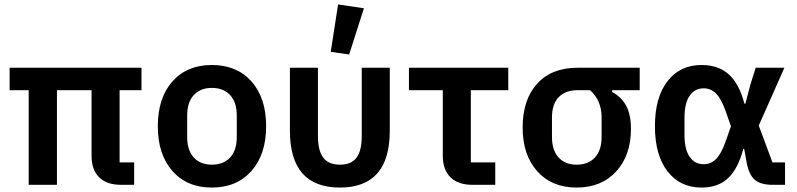

<svg xmlns="http://www.w3.org/2000/svg" viewBox="-20 -824 3554 856"><path d="M107.9 0V-421.9H22.9V-522H610.8V-421.9H513.2V-100.1H578.1V0H520Q456.1 0 422.1 -33.4Q388.2 -66.9 388.2 -128.9V-421.9H233.9V0Z M924.3 12.2Q813.5 12.2 748.5 -61.8Q683.6 -135.7 683.6 -261.2Q683.6 -387.2 748.5 -460.7Q813.5 -534.2 924.3 -534.2Q1036.1 -534.2 1101.3 -460.7Q1166.5 -387.2 1166.5 -261.2Q1166.5 -135.7 1101.1 -61.8Q1035.6 12.2 924.3 12.2ZM924.3 -89.8Q976.1 -89.8 1005.9 -121.6Q1035.6 -153.3 1035.6 -212.9V-309.1Q1035.6 -368.2 1005.9 -400.1Q976.1 -432.1 924.3 -432.1Q873.5 -432.1 844 -400.1Q814.5 -368.2 814.5 -309.1V-212.9Q814.5 -153.8 844 -121.8Q873.5 -89.8 924.3 -89.8Z M1536.6 -581.1 1454.6 -592.8 1487.3 -804.2 1602.5 -787.1ZM1495.6 12.2Q1272.5 12.2 1272.5 -241.2V-522H1397.5V-217.8Q1397.5 -152.3 1421.1 -121.1Q1444.8 -89.8 1495.6 -89.8Q1546.4 -89.8 1569.6 -121.1Q1592.8 -152.3 1592.8 -217.8V-522H1717.8V-241.2Q1717.8 12.2 1495.6 12.2Z M2086.4 0Q2022.5 0 1988.3 -33.7Q1954.1 -67.4 1954.1 -129.9V-421.9H1803.2V-522H2246.1V-421.9H2079.1V-100.1H2188V0Z M2550.8 12.2Q2440.4 12.2 2375.2 -60.5Q2310.1 -133.3 2310.1 -254.9Q2310.1 -379.9 2374.8 -450.9Q2439.5 -522 2555.2 -522H2832V-421.9H2709V-414.1Q2752 -390.6 2772.5 -351.1Q2793 -311.5 2793 -249Q2793 -131.8 2727.3 -59.8Q2661.6 12.2 2550.8 12.2ZM2550.8 -89.8Q2602.5 -89.8 2632.3 -121.8Q2662.1 -153.8 2662.1 -212.9V-300.8Q2662.1 -376 2610.8 -421.9H2555.2Q2501 -421.9 2470.9 -390.9Q2440.9 -359.9 2440.9 -300.8V-212.9Q2440.9 -153.8 2470.5 -121.8Q2500 -89.8 2550.8 -89.8Z M3107.9 12.2Q3011.7 12.2 2955.8 -60.3Q2899.9 -132.8 2899.9 -261.2Q2899.9 -389.6 2955.8 -461.9Q3011.7 -534.2 3107.9 -534.2Q3183.1 -534.2 3229.5 -492.2Q3275.9 -450.2 3298.8 -361.8H3303.2L3325.2 -445.8L3349.1 -522H3477.1L3362.8 -264.2L3423.8 -100.1H3480V0H3424.8Q3372.1 0 3345.9 -21.7Q3319.8 -43.5 3309.1 -97.2L3297.9 -160.2H3293.9Q3271 -72.8 3226.6 -30.3Q3182.1 12.2 3107.9 12.2ZM3117.2 -91.8Q3148.9 -91.8 3171.9 -114.5Q3194.8 -137.2 3213.9 -189.9L3238.8 -261.2L3213.9 -332Q3194.8 -384.8 3171.9 -407.5Q3148.9 -430.2 3117.2 -430.2Q3077.6 -430.2 3054.7 -397.2Q3031.7 -364.3 3031.7 -298.8V-223.1Q3031.7 -157.7 3054.7 -124.8Q3077.6 -91.8 3117.2 -91.8Z"/></svg>

Font: Anuphan SemiBold
Style: Bold
Weight: 600
Designer: Mike Abbink, Paul van der Laan, Pieter van Rosmalen, Mint Tantisuwanna
Foundry: Bold Monday; Cadson Demak
Version: Version 3.002;hotconv 1.0.109;makeotfexe 2.5.65596